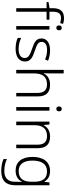

<svg xmlns="http://www.w3.org/2000/svg" viewBox="995 -1800 1045 3075"><g transform="rotate(90 1517.5 -262.5)"><path d="M295 -486V-532H168V-587C168 -678 199 -717 271 -717C298 -717 327 -711 350 -703L363 -750C338 -758 308 -765 270 -765C164 -765 111 -708 111 -587V-534L13 -517V-486H111V0H168V-486Z M426 -729C401 -729 387 -713 387 -686C387 -658 401 -642 426 -642C451 -642 465 -658 465 -686C465 -713 451 -729 426 -729ZM454 -532H397V0H454Z M965 -141C965 -235 890 -264 795 -297C703 -329 651 -345 651 -408C651 -464 700 -494 784 -494C837 -494 891 -480 932 -462L953 -509C907 -529 851 -542 787 -542C671 -542 596 -492 596 -406C596 -313 664 -287 763 -253C859 -220 909 -196 909 -137C909 -76 865 -38 760 -38C697 -38 635 -56 588 -79V-24C627 -5 685 10 759 10C890 10 965 -45 965 -141Z M1156 -517V-760H1099V0H1156V-290C1156 -424 1213 -493 1331 -493C1420 -493 1468 -446 1468 -344V0H1524V-348C1524 -482 1458 -542 1336 -542C1246 -542 1184 -499 1156 -440H1152C1154 -465 1156 -489 1156 -517Z M1724 -729C1699 -729 1685 -713 1685 -686C1685 -658 1699 -642 1724 -642C1749 -642 1763 -658 1763 -686C1763 -713 1749 -729 1724 -729ZM1752 -532H1695V0H1752Z M2166 -542C2076 -542 2015 -499 1986 -440H1982L1974 -532H1928V0H1985V-290C1985 -425 2043 -493 2160 -493C2249 -493 2297 -446 2297 -344V0H2353V-348C2353 -482 2287 -542 2166 -542Z M2719 -542C2573 -542 2493 -434 2493 -262C2493 -87 2575 10 2712 10C2798 10 2860 -25 2890 -94H2893C2892 -69 2891 -39 2891 -11V20C2891 125 2837 191 2720 191C2644 191 2578 174 2528 149V204C2578 226 2638 240 2718 240C2880 240 2947 157 2947 17V-532H2901L2893 -451H2889C2855 -508 2802 -542 2719 -542ZM2725 -493C2846 -493 2891 -416 2891 -281V-246C2891 -127 2851 -39 2719 -39C2611 -39 2552 -117 2552 -261C2552 -408 2610 -493 2725 -493Z"/></g></svg>

Font: Noto Sans Bengali Light
Style: Regular
Weight: 300
Designer: Jelle Bosma - Monotype Design Team
Foundry: Monotype Imaging Inc.
Version: Version 2.003